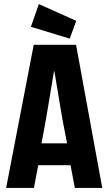

<svg xmlns="http://www.w3.org/2000/svg" viewBox="-20 -919 530 939"><path d="M346 0 325 -111H167L146 0H10L145 -700H352L480 0ZM244 -570 205 -337 183 -218H308L285 -337L246 -570ZM170 -899 353 -817 321 -730 131 -788Z"/></svg>

Font: Jockey One
Style: Regular
Weight: 400
Designer: TypeTogether
Foundry: TypeTogether
Version: Version 1.002